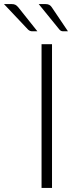

<svg xmlns="http://www.w3.org/2000/svg" viewBox="-100 -925 381 945"><path d="M156 0H104.5V-707.5H156ZM123 -905Q135 -905 142.2 -901.2Q149.5 -897.5 155 -889L234.5 -771H211Q205 -771 200.8 -773Q196.5 -775 192.5 -779.5L90.5 -905ZM-43 -905Q-31 -905 -24 -901.2Q-17 -897.5 -10 -889L84 -771H58Q47 -771 38 -779.5L-80.5 -905Z"/></svg>

Font: Lato 2
Style: Regular
Weight: 300
Designer: Lukasz Dziedzic with Adam Twardoch and Botio Nikoltchev
Foundry: tyPoland Lukasz Dziedzic
Version: Version 2.015; 2015-08-06; http://www.latofonts.com/